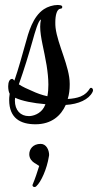

<svg xmlns="http://www.w3.org/2000/svg" viewBox="-20 -490 395 774"><path d="M123 11C188 11 226 -24 245 -67C297 -70 338 -89 353 -119C354 -121 355 -124 355 -126C355 -132 351 -136 347 -136C345 -136 343 -135 342 -133C334 -120 324 -109 305 -101C290 -95 272 -92 253 -91C259 -110 261 -130 261 -148V-153C261 -221 212 -311 204 -378C203 -385 203 -393 203 -400C203 -428 209 -454 224 -455C229 -455 231 -458 231 -462C231 -465 229 -468 223 -469C220 -469 216 -470 213 -470C194 -470 172 -463 157 -453C112 -423 95 -360 82 -312C70 -270 55 -214 38 -165C35 -169 31 -172 30 -172H29C18 -172 13 -158 13 -142C13 -131 15 -119 19 -112C17 -101 17 -90 17 -87C17 -13 63 11 123 11ZM171 -102C148 -107 127 -115 110 -123C91 -131 71 -140 56 -150C77 -209 96 -271 112 -328C120 -357 135 -410 145 -411C143 -402 142 -392 142 -382C142 -340 158 -288 168 -226C172 -200 175 -174 175 -149C175 -133 174 -117 171 -102ZM96 -22C63 -22 40 -45 40 -85C40 -88 41 -92 41 -96C68 -83 114 -74 163 -70C163 -69 162 -68 162 -67C151 -38 124 -24 100 -22ZM119 264C121 264 125 263 127 260C145 244 169 192 177 141C177 139 178 137 178 135C178 115 167 90 144 90C112 90 98 112 98 132C98 141 101 148 105 154C115 167 121 167 138 179C131 202 121 232 112 253C111 255 111 256 111 257C111 261 115 264 119 264Z"/></svg>

Font: Style Script
Style: Regular
Weight: 400
Designer: Robert E. Leuschke
Foundry: Robert E. Leuschke
Version: Version 1.010